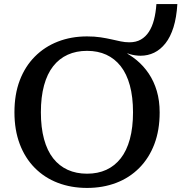

<svg xmlns="http://www.w3.org/2000/svg" viewBox="-20 -907 892 944"><path d="M408 -53Q461 -53 502.5 -72Q544 -91 573.5 -128.5Q603 -166 618.5 -223Q634 -280 634 -355Q634 -430 618.5 -487Q603 -544 573.5 -581.5Q544 -619 502.5 -638Q461 -657 408 -657Q355 -657 313 -638Q271 -619 241.5 -581.5Q212 -544 196.5 -487Q181 -430 181 -355Q181 -280 196.5 -223Q212 -166 241.5 -128.5Q271 -91 313 -72Q355 -53 408 -53ZM607 -627 574 -660Q617 -640 651.5 -611.5Q686 -583 711.5 -545Q737 -507 751 -459.5Q765 -412 765 -354Q765 -267 739 -198.5Q713 -130 665 -81.5Q617 -33 551.5 -8Q486 17 408 17Q330 17 264.5 -8Q199 -33 151 -81.5Q103 -130 77 -199Q51 -268 51 -355Q51 -443 77 -511.5Q103 -580 151 -628.5Q199 -677 264.5 -702.5Q330 -728 408 -728Q445 -728 474.5 -723.5Q504 -719 528 -713.5Q552 -708 573.5 -703.5Q595 -699 616 -699Q649 -699 672.5 -712.5Q696 -726 712 -750.5Q728 -775 737 -809.5Q746 -844 749 -887H852Q848 -821 833 -773Q818 -725 793.5 -694Q769 -663 738 -648Q707 -633 671 -633Q658 -633 644.5 -635Q631 -637 617.5 -641Q604 -645 590.5 -650.5Q577 -656 564 -662L607 -656Z"/></svg>

Font: Roboto Serif 20pt Medium
Style: Regular
Weight: 500
Version: Version 1.008